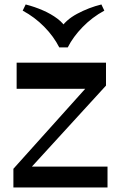

<svg xmlns="http://www.w3.org/2000/svg" viewBox="-20 -827 524 847"><path d="M39.1 0V-82.4L372.2 -453.4V-435.2H53.4V-550.5H447.6V-449.4L102.4 -72V-91.9H454.3V0ZM427.3 -807.3 440.2 -780.1Q386.4 -750.8 344.5 -707.7Q302.6 -664.7 278.8 -617.8H241.5Q216.7 -666.7 174.9 -709.1Q133.1 -751.5 80.1 -780.1L93.3 -807.3Q133.4 -797 169.3 -781.3Q205.3 -765.6 233.3 -744.6Q261.2 -723.6 274.5 -697.9H244.8Q268.4 -738.4 320.4 -766.2Q372.3 -793.9 427.3 -807.3Z"/></svg>

Font: Savate ExtraLight
Style: Regular
Weight: 200
Designer: Max Esnée
Foundry: Plomb Type
Version: Version 2.000